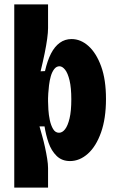

<svg xmlns="http://www.w3.org/2000/svg" viewBox="-20 -718 529 875"><path d="M45 137V-265V-698H199V-590Q199 -570 195 -541Q191 -512 183.5 -475Q176 -438 165 -393L185 -394Q196 -442 212.5 -474Q229 -506 252.5 -523Q276 -540 306 -540Q348 -540 383.5 -508Q419 -476 441 -415.5Q463 -355 463 -267Q463 -178 440.5 -114.5Q418 -51 380.5 -17.5Q343 16 299 16Q262 16 238 -7.5Q214 -31 201.5 -67Q189 -103 183 -142H160Q165 -124 172 -99.5Q179 -75 185 -47.5Q191 -20 195 5Q199 30 199 48V137ZM249 -113Q264 -113 276.5 -129Q289 -145 297 -178.5Q305 -212 305 -265Q305 -318 297 -351.5Q289 -385 276.5 -400.5Q264 -416 251 -416Q237 -416 227 -403Q217 -390 211.5 -370.5Q206 -351 203.5 -330Q201 -309 200 -292.5Q199 -276 199 -270V-256Q199 -242 200.5 -218Q202 -194 207 -170.5Q212 -147 222 -130Q232 -113 249 -113Z"/></svg>

Font: Bricolage Grotesque Condensed ExtraBold
Style: Regular
Weight: 800
Width: 3
Designer: Mathieu Triay
Foundry: Atelier Triay
Version: Version 1.000;gftools[0.9.30]